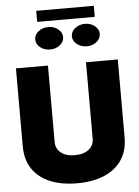

<svg xmlns="http://www.w3.org/2000/svg" viewBox="-67 -1119 856 1179"><g transform="rotate(-5 361.0 -529.5)"><path d="M478.7 -727.3H674.7V-247.2Q674.7 -164.1 635.8 -107.1Q596.9 -50.1 526.5 -20.8Q456 8.5 360.8 8.5Q264.9 8.5 194.4 -20.8Q123.9 -50.1 85.4 -107.1Q46.9 -164.1 46.9 -247.2V-727.3H244.3V-255.7Q244.3 -215.2 275.4 -190Q306.5 -164.8 360.8 -164.8Q416.2 -164.8 447.4 -190Q478.7 -215.2 478.7 -255.7ZM267 -824.4Q230.8 -824.4 205.6 -844.7Q180.4 -865 180.4 -893.6Q180.4 -922.2 205.6 -942.5Q230.8 -962.8 267 -962.8Q302.2 -962.8 327.2 -942.5Q352.3 -922.2 352.3 -893.6Q352.3 -865 327.2 -844.7Q302.2 -824.4 267 -824.4ZM492.9 -824.4Q456.7 -824.4 431.5 -844.7Q406.2 -865 406.2 -893.6Q406.2 -922.2 431.5 -942.5Q456.7 -962.8 492.9 -962.8Q528.1 -962.8 553.1 -942.5Q578.1 -922.2 578.1 -893.6Q578.1 -865 553.1 -844.7Q528.1 -824.4 492.9 -824.4ZM556.8 -1068.4V-1000.3H201.7V-1068.4Z"/></g></svg>

Font: Inter UI Black
Style: Regular
Weight: 900
Designer: Rasmus Andersson
Foundry: rsms
Version: 3.2;8d6f07862